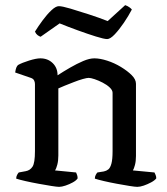

<svg xmlns="http://www.w3.org/2000/svg" viewBox="-20 -727 649 747"><path d="M210 0Q202 0 180 -3.5Q158 -7 130.5 -12Q103 -17 79 -22.5Q55 -28 43 -32Q43 -40 46.5 -46.5Q50 -53 53 -56L80 -61Q97 -64 106.5 -78.5Q116 -93 116 -139V-400Q116 -408 112.5 -414.5Q109 -421 100 -424L39 -445Q41 -458 43.5 -464Q46 -470 50 -474Q66 -483 93.5 -491.5Q121 -500 137 -500Q166 -500 185 -481.5Q204 -463 204 -434Q227 -449 253 -464Q279 -479 303.5 -489.5Q328 -500 347 -500Q369 -500 397 -491Q425 -482 450.5 -466.5Q476 -451 492.5 -434.5Q509 -418 509 -401V-120Q509 -100 505 -85Q501 -70 497 -64L581 -56Q583 -52 585.5 -46Q588 -40 588 -33Q582 -25 568 -17.5Q554 -10 539.5 -5Q525 0 514 0Q506 0 484 -3.5Q462 -7 435 -12Q408 -17 384.5 -22.5Q361 -28 349 -32Q349 -40 352.5 -46.5Q356 -53 359 -56L384 -60Q394 -62 401.5 -68Q409 -74 413.5 -90.5Q418 -107 418 -139V-366Q418 -376 407 -386.5Q396 -397 379.5 -405.5Q363 -414 348 -419Q333 -424 325 -424Q318 -424 302 -419.5Q286 -415 267 -407.5Q248 -400 231.5 -393.5Q215 -387 207 -383V-122Q207 -102 203 -86.5Q199 -71 194 -64L276 -56Q278 -52 280 -46Q282 -40 282 -33Q277 -25 263.5 -17.5Q250 -10 235 -5Q220 0 210 0ZM397 -575Q385 -575 353 -585Q321 -595 282.5 -609Q244 -623 212 -636L138 -584Q132 -586 126 -590.5Q120 -595 116 -604Q129 -625 146 -648Q163 -671 180 -687Q197 -703 209 -703Q222 -703 254 -693.5Q286 -684 326 -671Q366 -658 399 -645L467 -707Q476 -704 483 -699Q490 -694 493 -690Q480 -665 462 -638.5Q444 -612 426.5 -593.5Q409 -575 397 -575Z"/></svg>

Font: Texturina 12pt
Style: Regular
Weight: 400
Designer: Guillermo Torres Carreño
Foundry: Omnibus-Type
Version: Version 1.002